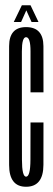

<svg xmlns="http://www.w3.org/2000/svg" viewBox="-20 -710 204 733"><path d="M79.5 3Q145.5 3 145.8 -80.8Q146 -164.5 146 -242.5H96.5Q96.5 -165.5 96.2 -100.5Q96 -35.5 79.5 -35.5Q64 -35.5 63.8 -100.2Q63.5 -165 63.5 -300.5Q63.5 -460 63.5 -514Q63.5 -568 79.5 -568Q96.5 -568 96.5 -514.2Q96.5 -460.5 96.5 -357.5H146Q146 -461 145.8 -533.8Q145.5 -606.5 79.5 -606.5Q15 -606.5 14.8 -534Q14.5 -461.5 14.5 -300.5Q14.5 -163 14.8 -80Q15 3 79.5 3ZM32.5 -626H60.5L80.5 -670.5L100.5 -626H127L96.5 -690H63.5Z"/></svg>

Font: Anybody UltraCondensed Light
Style: Regular
Weight: 300
Width: 1
Version: Version 1.113;gftools[0.9.25]